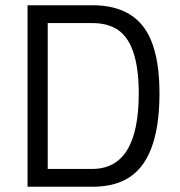

<svg xmlns="http://www.w3.org/2000/svg" viewBox="-20 -712 685 732"><path d="M332 0H85V-692H332Q501 -692 556 -558Q588 -481 588 -356Q588 -95 458 -27Q406 0 332 0ZM509 -356Q509 -555 420 -604Q384 -624 332 -624H162V-68H332Q509 -68 509 -356Z"/></svg>

Font: TitilliumWeb-Regular
Style: Regular
Weight: 400
Version: Version 1.001;PS 57.000;hotconv 1.0.70;makeotf.lib2.5.55311